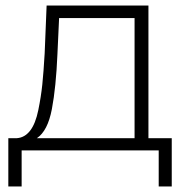

<svg xmlns="http://www.w3.org/2000/svg" viewBox="-20 -542 679 692"><path d="M515 -44H599V130H552V0H58V130H10V-44H41Q69 -46 88.5 -71Q108 -96 118 -145Q128 -194 132.5 -237.5Q137 -281 141 -350L148 -522H515ZM187 -347Q182 -228 167 -149Q152 -70 113 -44H465V-477H193Z"/></svg>

Font: mBank Light
Style: Regular
Weight: 300
Designer: Julieta Ulanovsky
Foundry: Julieta Ulanovsky
Version: Version 7.200;PS 007.200;hotconv 1.0.88;makeotf.lib2.5.64775